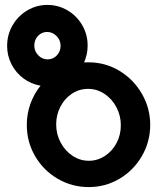

<svg xmlns="http://www.w3.org/2000/svg" viewBox="-20 -748 640 781"><path d="M89 -240Q89 -284.5 103.5 -325.2Q118 -366 145 -399.5Q106.5 -406 75.5 -429Q44.5 -452 26.8 -486.5Q9 -521 9 -561.5Q9 -607 31.2 -645.2Q53.5 -683.5 91.2 -705.8Q129 -728 172.5 -728Q217 -728 254.8 -705.8Q292.5 -683.5 314.5 -645.5Q336.5 -607.5 336.5 -562.5Q336.5 -527 322 -494L340 -494.5Q408.5 -494.5 466 -459.8Q523.5 -425 557.2 -366.5Q591 -308 591 -240Q591 -171.5 557.2 -113.2Q523.5 -55 466.2 -21Q409 13 341 13Q272.5 13 214.8 -20.8Q157 -54.5 123 -112.5Q89 -170.5 89 -240ZM471.5 -238.5Q471.5 -278 453.5 -312Q435.5 -346 405 -366.2Q374.5 -386.5 338 -386.5Q302.5 -386.5 272.8 -367Q243 -347.5 225.8 -314.2Q208.5 -281 208.5 -242Q208.5 -202 226.8 -168Q245 -134 275.5 -114Q306 -94 341.5 -94Q376.5 -94 406.5 -113.5Q436.5 -133 454 -166Q471.5 -199 471.5 -238.5ZM226.5 -561.5Q226.5 -584.5 210.2 -601.2Q194 -618 171.5 -618Q149.5 -618 134.5 -601.8Q119.5 -585.5 119.5 -563Q119.5 -540 135.5 -523.2Q151.5 -506.5 174 -506.5Q196 -506.5 211.2 -522.8Q226.5 -539 226.5 -561.5Z"/></svg>

Font: JuliaMono
Style: Bold
Weight: 700
Monospace: yes
Designer: cormullion
Foundry: corm
Version: Version 0.055; ttfautohint (v1.8.4)